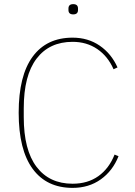

<svg xmlns="http://www.w3.org/2000/svg" viewBox="-20 -891 650 923"><path d="M309.1 -842.8V-850.1Q309.1 -871.1 332 -871.1Q355 -871.1 355 -850.1V-842.8Q355 -821.8 332 -821.8Q309.1 -821.8 309.1 -842.8ZM329.1 12.2Q204.1 12.2 137 -79.3Q69.8 -170.9 69.8 -349.1Q69.8 -527.3 137 -618.7Q204.1 -710 329.1 -710Q403.3 -710 459.5 -671.4Q515.6 -632.8 544.9 -566.9L525.9 -558.1Q498.5 -620.6 447.5 -655.3Q396.5 -689.9 329.1 -689.9Q217.3 -689.9 155.8 -609.1Q94.2 -528.3 94.2 -370.1V-328.1Q94.2 -169.9 155.8 -88.9Q217.3 -7.8 329.1 -7.8Q401.9 -7.8 453.1 -44.4Q504.4 -81.1 530.8 -147.9L549.8 -140.1Q522 -69.8 464.6 -28.8Q407.2 12.2 329.1 12.2Z"/></svg>

Font: Anuphan Thin
Style: Regular
Weight: 250
Designer: Mike Abbink, Paul van der Laan, Pieter van Rosmalen, Mint Tantisuwanna
Foundry: Bold Monday; Cadson Demak
Version: Version 3.002;hotconv 1.0.109;makeotfexe 2.5.65596